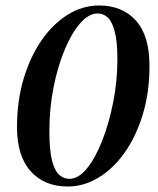

<svg xmlns="http://www.w3.org/2000/svg" viewBox="-20 -668 575 700"><path d="M227 12Q142 12 92 -43.5Q42 -99 42 -205Q42 -300 66 -380.5Q90 -461 131.5 -521Q173 -581 227 -614.5Q281 -648 341 -648Q426 -648 475.5 -593Q525 -538 525 -428Q525 -331 500.5 -250.5Q476 -170 434 -111Q392 -52 338.5 -20Q285 12 227 12ZM233 -16Q266 -16 297 -54Q328 -92 353 -156Q378 -220 393 -297Q408 -374 408 -452Q408 -518 398 -554.5Q388 -591 372 -605Q356 -619 336 -619Q304 -619 273 -584Q242 -549 216.5 -488.5Q191 -428 175.5 -351Q160 -274 160 -191Q160 -121 169.5 -83.5Q179 -46 195.5 -31Q212 -16 233 -16Z"/></svg>

Font: DeepMind Serif Text
Style: Italic
Weight: 400
Italic angle: -12°
Designer: Frank Grießhammer / Modifications: Colophon Foundry
Foundry: Colophon Foundry
Version: Version 5.003; ttfautohint (v1.8.2)